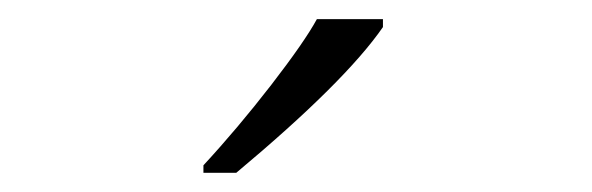

<svg xmlns="http://www.w3.org/2000/svg" viewBox="-20 -786 617 200"><path d="M191.9 -606V-613.8Q227.5 -652.3 262.5 -697.5Q297.4 -742.7 310.1 -766.1H378.9V-757.8Q339.4 -700.7 226.1 -606Z"/></svg>

Font: OpenSans-Light
Style: Regular
Weight: 300
Foundry: Ascender Corporation
Version: Version 1.10